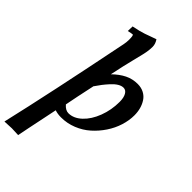

<svg xmlns="http://www.w3.org/2000/svg" viewBox="-343 -857 1215 1215"><g transform="rotate(45 264.0 -250.0)"><path d="M203.6 2.4Q173.3 2.4 148.4 -5.9Q144 16.1 130.6 80.6Q117.2 145 106.4 197.3Q95.7 249.5 91.3 273.4Q50.3 271 33.2 271L-30.8 273.9Q45.4 -52.7 156.7 -606.4Q161.1 -628.4 161.1 -650.4Q161.1 -689.9 153.3 -689.9Q146.5 -689.9 116.2 -683.1L117.2 -725.1Q143.6 -730 167 -736.1Q190.4 -742.2 204.6 -747.1Q218.8 -752 242.4 -760.7Q266.1 -769.5 281.2 -774.4Q298.3 -749.5 298.3 -723.1Q298.3 -690.4 289.6 -652.8Q281.2 -618.2 271.5 -578.6Q261.7 -539.1 253.9 -505.6Q246.1 -472.2 233.9 -413.6Q272.9 -451.7 312.3 -471.2Q351.6 -490.7 397.9 -490.7Q430.2 -490.7 454.8 -477.5Q479.5 -464.4 494.1 -441.9Q508.8 -419.4 516.1 -392.6Q523.4 -365.7 523.4 -335.4Q523.4 -289.6 508.3 -241.5Q493.2 -193.4 464.1 -149.9Q435.1 -106.4 396.7 -72.3Q358.4 -38.1 308.1 -17.8Q257.8 2.4 203.6 2.4ZM206.5 -277.3 209.5 -280.8Q182.6 -156.7 167.5 -77.6Q191.9 -49.3 218.3 -49.3Q264.6 -49.3 306.2 -88.1Q347.7 -127 372.3 -191.9Q397 -256.8 397 -329.6Q397 -367.2 384.5 -388.9Q372.1 -410.6 351.1 -410.6Q333.5 -410.6 314.5 -399.2Q295.4 -387.7 275.6 -366.2Q255.9 -344.7 240.7 -325Q225.6 -305.2 206.5 -277.3Z"/></g></svg>

Font: Flanker
Style: Bold Italic
Weight: 700
Italic angle: -12°
Designer: Flanker
Version: Version 2.000